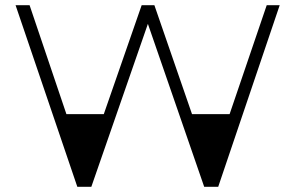

<svg xmlns="http://www.w3.org/2000/svg" viewBox="-20 -720 1138 740"><path d="M793 -69C793 -69 575 -700 575 -700C575 -700 526 -700 526 -700C526 -700 307 -70 307 -70C307 -70 94 -700 94 -700C94 -700 40 -700 40 -700C40 -700 278 0 278 0C278 0 332 0 332 0C332 0 550 -628 550 -628C550 -628 767 0 767 0C767 0 821 0 821 0C821 0 1058 -700 1058 -700C1058 -700 1008 -700 1008 -700C1008 -700 793 -69 793 -69ZM197 -280C197 -280 307 -70 307 -70C307 -70 307 -70 307 -70C307 -70 405 -280 405 -280C405 -280 197 -280 197 -280ZM683 -280C683 -280 793 -69 793 -69C793 -69 793 -69 793 -69C793 -69 891 -280 891 -280C891 -280 683 -280 683 -280Z"/></svg>

Font: TamingNoise
Style: Regular
Weight: 500
Designer: Julieta Ulanovsky
Foundry: Julieta Ulanovsky
Version: ""